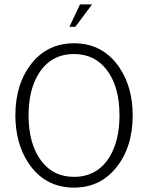

<svg xmlns="http://www.w3.org/2000/svg" viewBox="-20 -842 694 874"><path d="M317 -645Q451 -645 526 -531Q584 -442 584 -317Q584 -171 508 -78Q435 12 317 12Q183 12 108 -102Q50 -192 50 -317Q50 -462 126 -556Q199 -645 317 -645ZM317 -37Q423 -37 479 -128Q524 -203 524 -317Q524 -449 465 -525Q410 -596 317 -596Q211 -596 155 -505Q110 -431 110 -317Q110 -185 169 -108Q224 -37 317 -37ZM399 -822 323 -720H296L344 -822Z"/></svg>

Font: Tajawal Light
Style: Regular
Weight: 300
Designer: Boutros Fonts
Foundry: Created by Boutros International 2017
Version: Version 1.700